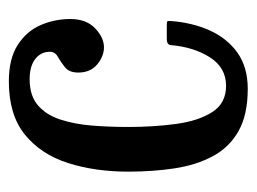

<svg xmlns="http://www.w3.org/2000/svg" viewBox="-93 -477 580 434"><g transform="rotate(-90 197.0 -260.0)"><path d="M26 -260Q26 -335 45.5 -396.2Q65 -457.5 109.8 -493.8Q154.5 -530 230 -530Q281 -530 312 -510.2Q343 -490.5 357 -458.8Q371 -427 371 -391Q371 -355 350 -335Q329 -315 307 -315Q287 -315 268.5 -330.2Q250 -345.5 250 -373Q250 -393.5 261.8 -403Q273.5 -412.5 285.2 -419Q297 -425.5 297 -437Q297 -457.5 280.8 -470.2Q264.5 -483 235 -483Q198 -483 176.2 -464.5Q154.5 -446 144 -414.2Q133.5 -382.5 130.2 -342.8Q127 -303 127 -260Q127 -203 133.8 -152.5Q140.5 -102 160.5 -70.5Q180.5 -39 220 -39Q261 -39 284.2 -75.2Q307.5 -111.5 312 -163.5Q312.5 -173 326 -173H357Q365 -173 366 -171.5Q367 -170 366.5 -164Q363 -115.5 345.2 -76Q327.5 -36.5 294.8 -13.2Q262 10 213 10Q154.5 10 117.8 -10.8Q81 -31.5 61 -68.8Q41 -106 33.5 -155Q26 -204 26 -260Z"/></g></svg>

Font: Besley* Condensed
Style: Regular
Weight: 400
Width: 3
Designer: Owen Earl
Foundry: indestructible type*
Version: Version 3.000; ttfautohint (v1.8.3)